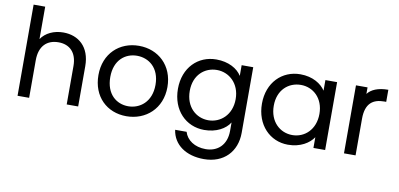

<svg xmlns="http://www.w3.org/2000/svg" viewBox="-85 -1018 3187 1535"><g transform="rotate(10 1508.0 -250.0)"><path d="M77 -740V0H171V-305C171 -421 233 -478 326 -478C416 -478 476 -422 476 -312V0H569V-327C569 -484 473 -562 351 -562C274 -562 208 -531 171 -477V-740Z M961 10C1119 10 1245 -101 1245 -276C1245 -451 1122 -562 965 -562C807 -562 685 -451 685 -276C685 -101 803 10 961 10ZM781 -277C781 -416 869 -481 963 -481C1058 -481 1148 -416 1148 -277C1148 -137 1055 -71 962 -71C867 -71 781 -137 781 -277Z M1593 -562C1444 -562 1330 -450 1330 -278C1330 -105 1444 10 1593 10C1691 10 1765 -32 1799 -87V-19C1799 98 1726 159 1631 159C1542 159 1477 114 1458 49H1365C1382 168 1486 240 1631 240C1793 240 1893 133 1893 -19V-552H1799V-465C1766 -520 1691 -562 1593 -562ZM1426 -278C1426 -408 1513 -480 1612 -480C1710 -480 1799 -404 1799 -276C1799 -147 1710 -72 1612 -72C1513 -72 1426 -147 1426 -278Z M2273 10C2374 10 2445 -36 2479 -87V0H2574V-551H2479V-465C2446 -516 2376 -562 2275 -562C2126 -562 2012 -449 2012 -278C2012 -106 2126 10 2273 10ZM2108 -278C2108 -407 2194 -479 2294 -479C2393 -479 2479 -404 2479 -276C2479 -148 2393 -72 2294 -72C2194 -72 2108 -148 2108 -278Z M2727 -552V0H2821V-298C2821 -425 2884 -464 2972 -464H2988V-562C2904 -562 2850 -537 2821 -499V-552Z"/></g></svg>

Font: Malmofest
Style: Regular
Weight: 400
Designer: Jonny Pinhorn (Poppins), Kolossal
Version: Version 1.004;Glyphs 3.1.2 (3151)